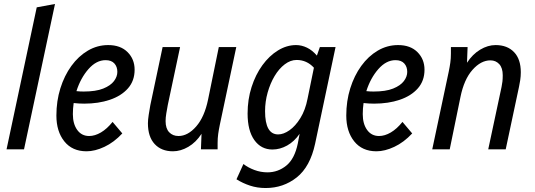

<svg xmlns="http://www.w3.org/2000/svg" viewBox="-20 -752 2696 967"><path d="M13 0 165 -715 257 -732 101 0Z M264 -170Q264 -243 284 -307Q304 -371 339.5 -420Q375 -469 422.5 -497Q470 -525 525 -525Q587 -525 622.5 -489.5Q658 -454 658 -401Q658 -345 624.5 -307Q591 -269 533.5 -249.5Q476 -230 404 -230Q378 -230 351 -233Q347 -205 347 -177Q347 -128 369 -97.5Q391 -67 429 -67Q458 -67 488.5 -85Q519 -103 547 -138L596 -80Q554 -35 506 -12.5Q458 10 416 10Q344 10 304 -40Q264 -90 264 -170ZM512 -449Q465 -449 425.5 -404Q386 -359 365 -293Q374 -292 383 -291.5Q392 -291 401 -291Q463 -291 500 -306Q537 -321 554 -343.5Q571 -366 571 -390Q571 -416 556 -432.5Q541 -449 512 -449Z M725 -131Q725 -148 729 -174Q733 -200 737 -222L799 -515H887L825 -223Q821 -201 817.5 -180.5Q814 -160 814 -142Q814 -105 832 -86Q850 -67 879 -67Q926 -67 968 -115Q1010 -163 1028 -251L1082 -515H1170L1087 -123Q1082 -99 1079 -77.5Q1076 -56 1076 -32V0H992L995 -78Q967 -35 928.5 -12.5Q890 10 851 10Q793 10 759 -26.5Q725 -63 725 -131Z M1171 151 1206 74Q1229 92 1261 104Q1293 116 1327 116Q1380 116 1422 82Q1464 48 1480 -30L1489 -78Q1462 -39 1426 -19Q1390 1 1352 1Q1295 1 1261 -46.5Q1227 -94 1227 -180Q1227 -251 1247 -313.5Q1267 -376 1301.5 -423.5Q1336 -471 1380 -498Q1424 -525 1471 -525Q1499 -525 1526 -512Q1553 -499 1576 -472L1591 -515H1670L1567 -28Q1542 88 1474.5 141.5Q1407 195 1318 195Q1276 195 1239.5 183Q1203 171 1171 151ZM1315 -192Q1315 -75 1381 -75Q1408 -75 1438 -96Q1468 -117 1493 -157.5Q1518 -198 1529 -255L1561 -411Q1525 -450 1474 -450Q1443 -450 1414 -428Q1385 -406 1363 -369Q1341 -332 1328 -286Q1315 -240 1315 -192Z M1724 -170Q1724 -243 1744 -307Q1764 -371 1799.5 -420Q1835 -469 1882.5 -497Q1930 -525 1985 -525Q2047 -525 2082.5 -489.5Q2118 -454 2118 -401Q2118 -345 2084.5 -307Q2051 -269 1993.5 -249.5Q1936 -230 1864 -230Q1838 -230 1811 -233Q1807 -205 1807 -177Q1807 -128 1829 -97.5Q1851 -67 1889 -67Q1918 -67 1948.5 -85Q1979 -103 2007 -138L2056 -80Q2014 -35 1966 -12.5Q1918 10 1876 10Q1804 10 1764 -40Q1724 -90 1724 -170ZM1972 -449Q1925 -449 1885.5 -404Q1846 -359 1825 -293Q1834 -292 1843 -291.5Q1852 -291 1861 -291Q1923 -291 1960 -306Q1997 -321 2014 -343.5Q2031 -366 2031 -390Q2031 -416 2016 -432.5Q2001 -449 1972 -449Z M2157 0 2240 -391Q2245 -415 2248 -436.5Q2251 -458 2251 -482V-515H2335L2332 -436Q2360 -479 2398.5 -502Q2437 -525 2476 -525Q2535 -525 2569 -489.5Q2603 -454 2603 -388Q2603 -368 2600 -348Q2597 -328 2594 -315L2527 0H2439L2506 -314Q2509 -328 2510.5 -341.5Q2512 -355 2512 -373Q2512 -410 2494.5 -429Q2477 -448 2450 -448Q2402 -448 2359.5 -400Q2317 -352 2299 -263L2245 0Z"/></svg>

Font: Radio Canada Condensed
Style: Italic
Weight: 400
Width: 3
Italic angle: -12°
Designer: Charles Daoud, Etienne Aubert Bonn, Alexandre Saumier Demers, Jacques Le Bailly
Foundry: Radio-Canada
Version: Version 2.104; ttfautohint (v1.8.4.7-5d5b);gftools[0.9.28.de